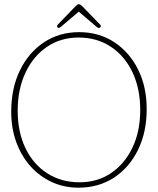

<svg xmlns="http://www.w3.org/2000/svg" viewBox="-20 -858 732 890"><path d="M347 -709Q438 -709 508.8 -663Q579.5 -617 619.8 -536.5Q660 -456 660 -352.5Q660 -245 619.5 -162.8Q579 -80.5 507.8 -34.2Q436.5 12 344 12Q277 12 220 -14.2Q163 -40.5 120.8 -88Q78.5 -135.5 55.2 -199.8Q32 -264 32 -340Q32 -449 72.5 -532Q113 -615 184 -662Q255 -709 347 -709ZM630 -347.5Q630 -447.5 594 -523.2Q558 -599 493.5 -641.5Q429 -684 344 -684Q261 -684 197.2 -640.5Q133.5 -597 97.8 -520.5Q62 -444 62 -345Q62 -246 98 -171.2Q134 -96.5 198.8 -54.8Q263.5 -13 349 -13Q432 -13 495.2 -56Q558.5 -99 594.2 -174.2Q630 -249.5 630 -347.5ZM264 -735Q253.5 -726 247.5 -730Q245 -732 244.8 -736.2Q244.5 -740.5 248 -744L330.5 -829.5Q339.5 -838.5 344.5 -838.5Q352 -838.5 361 -829.5L444 -744Q451.5 -736.5 443 -730Q437 -725 426 -735L345 -804Z"/></svg>

Font: Fraunces 144pt S100 Thin
Style: Regular
Weight: 100
Version: Version 1.000; ttfautohint (v1.8.3)